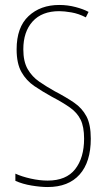

<svg xmlns="http://www.w3.org/2000/svg" viewBox="-20 -837 429 774"><path d="M346 -278Q346 -184 301 -133.5Q256 -83 172 -83Q144 -83 107.5 -89Q71 -95 42 -108V-137Q68 -125 104 -117Q140 -109 172 -109Q247 -109 283 -155Q319 -201 319 -278Q319 -326 305 -354.5Q291 -383 262 -403.5Q233 -424 189 -447Q151 -468 118.5 -490Q86 -512 66.5 -546.5Q47 -581 47 -638Q47 -727 95 -772Q143 -817 219 -817Q253 -817 285 -808.5Q317 -800 337 -789L326 -767Q297 -782 268 -787Q239 -792 219 -792Q149 -792 111.5 -750.5Q74 -709 74 -638Q74 -589 91.5 -558.5Q109 -528 138 -508Q167 -488 201 -469Q247 -445 279 -423Q311 -401 328.5 -368Q346 -335 346 -278Z"/></svg>

Font: Noto Sans Kannada UI ExtraCondensed Thin
Style: Regular
Weight: 100
Width: 2
Designer: Jelle Bosma - Monotype Design Team
Foundry: Monotype Imaging Inc.
Version: Version 2.005; ttfautohint (v1.8.4.7-5d5b)